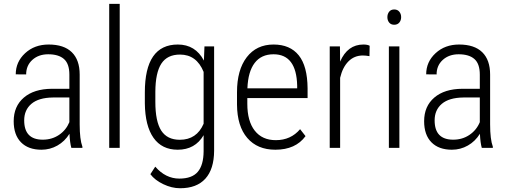

<svg xmlns="http://www.w3.org/2000/svg" viewBox="-20 -770 2648 1000"><path d="M351.6 0Q344.2 -25.4 341.8 -73.2Q317.4 -33.7 279.1 -12Q240.7 9.8 195.8 9.8Q127.4 9.8 89.4 -28.8Q51.3 -67.4 51.3 -138.7Q51.3 -216.3 104.2 -261.7Q157.2 -307.1 250.5 -307.6H341.3V-381.3Q341.3 -438 313.2 -462.6Q285.2 -487.3 231 -487.3Q180.7 -487.3 148.4 -458Q116.2 -428.7 116.2 -382.3L62 -382.8Q62 -447.8 110.8 -492.9Q159.7 -538.1 233.4 -538.1Q313 -538.1 354 -498Q395 -458 395 -381.3V-122.1Q395 -44.4 409.2 -5.9V0ZM202.6 -42.5Q250.5 -42.5 287.4 -67.4Q324.2 -92.3 341.3 -133.8V-262.2H255.4Q181.2 -261.2 143.6 -229.2Q106 -197.3 106 -143.1Q106 -42.5 202.6 -42.5Z M603.5 0H548.8V-750H603.5Z M734.4 -288.6Q734.4 -413.6 777.3 -475.8Q820.3 -538.1 906.2 -538.1Q997.6 -538.1 1042 -454.6L1044.9 -528.3H1095.2V15.1Q1094.7 110.8 1049.6 160.6Q1004.4 210.4 918 210.4Q874.5 210.4 830.3 189.2Q786.1 168 763.2 137.2L788.6 98.1Q842.8 160.2 914.1 160.2Q980 160.2 1010 125Q1040 89.8 1040.5 18.1V-65.9Q996.1 9.8 905.8 9.8Q823.2 9.8 779.5 -52.2Q735.8 -114.3 734.4 -231.4ZM789.1 -239.3Q789.1 -137.7 819.8 -89.8Q850.6 -42 916.5 -42Q1004.4 -42 1040.5 -125.5V-395.5Q1003.9 -485.8 917.5 -485.8Q851.1 -485.8 820.3 -438.5Q789.6 -391.1 789.1 -292Z M1414.1 9.8Q1320.8 9.8 1268.1 -51.3Q1215.3 -112.3 1214.4 -225.1V-289.6Q1214.4 -405.8 1265.1 -471.9Q1315.9 -538.1 1404.8 -538.1Q1490.7 -538.1 1535.9 -481.9Q1581.1 -425.8 1582 -310.1V-259.3H1268.1V-229.5Q1268.1 -138.7 1306.9 -89.4Q1345.7 -40 1416.5 -40Q1494.6 -40 1543 -97.2L1571.3 -61Q1519.5 9.8 1414.1 9.8ZM1404.8 -487.3Q1340.8 -487.3 1306.4 -442.1Q1272 -397 1268.6 -310.1H1527.8V-324.2Q1523.9 -487.3 1404.8 -487.3Z M1904.3 -477.5Q1884.8 -481 1870.1 -481Q1825.2 -481 1794.7 -450.2Q1764.2 -419.4 1751.5 -364.7V0H1697.3V-528.3H1750.5L1751.5 -449.2Q1790 -538.1 1872.6 -538.1Q1894 -538.1 1905.3 -531.7Z M2060.1 0H2005.4V-528.3H2060.1ZM1997.6 -680.7Q1997.6 -697.3 2006.8 -709Q2016.1 -720.7 2033.2 -720.7Q2050.3 -720.7 2059.8 -709Q2069.3 -697.3 2069.3 -680.7Q2069.3 -664.1 2059.8 -652.6Q2050.3 -641.1 2033.2 -641.1Q2016.1 -641.1 2006.8 -652.6Q1997.6 -664.1 1997.6 -680.7Z M2489.3 0Q2481.9 -25.4 2479.5 -73.2Q2455.1 -33.7 2416.7 -12Q2378.4 9.8 2333.5 9.8Q2265.1 9.8 2227.1 -28.8Q2189 -67.4 2189 -138.7Q2189 -216.3 2241.9 -261.7Q2294.9 -307.1 2388.2 -307.6H2479V-381.3Q2479 -438 2450.9 -462.6Q2422.9 -487.3 2368.7 -487.3Q2318.4 -487.3 2286.1 -458Q2253.9 -428.7 2253.9 -382.3L2199.7 -382.8Q2199.7 -447.8 2248.5 -492.9Q2297.4 -538.1 2371.1 -538.1Q2450.7 -538.1 2491.7 -498Q2532.7 -458 2532.7 -381.3V-122.1Q2532.7 -44.4 2546.9 -5.9V0ZM2340.3 -42.5Q2388.2 -42.5 2425 -67.4Q2461.9 -92.3 2479 -133.8V-262.2H2393.1Q2318.8 -261.2 2281.2 -229.2Q2243.7 -197.3 2243.7 -143.1Q2243.7 -42.5 2340.3 -42.5Z"/></svg>

Font: Roboto Condensed Light
Style: Regular
Weight: 300
Designer: Google
Version: Version 2.134; 2016